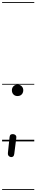

<svg xmlns="http://www.w3.org/2000/svg" viewBox="-25 -1349 347 1832"><path d="M81.5 150Q72.5 149 64.8 144.5Q57 140 53 131.2Q49 122.5 50.5 109.5L66.5 -42Q68.5 -59 77.5 -64.8Q86.5 -70.5 100.5 -69Q110 -68 117.2 -64Q124.5 -60 128.2 -52.8Q132 -45.5 130.5 -33.5L111 120Q109 137 100.8 143.8Q92.5 150.5 81.5 150ZM142 -432.5Q118 -432.5 103.2 -448Q88.5 -463.5 88.5 -487.5Q88.5 -510.5 103.2 -525.8Q118 -541 142 -541Q167 -541 182 -525.8Q197 -510.5 197 -487.5Q197 -471.5 190.2 -459Q183.5 -446.5 171.2 -439.5Q159 -432.5 142 -432.5ZM81.5 150Q72.5 149 64.8 144.5Q57 140 53 131.2Q49 122.5 50.5 109.5L66.5 -42Q68.5 -59 77.5 -64.8Q86.5 -70.5 100.5 -69Q110 -68 117.2 -64Q124.5 -60 128.2 -52.8Q132 -45.5 130.5 -33.5L111 120Q109 137 100.8 143.8Q92.5 150.5 81.5 150ZM142 -432.5Q118 -432.5 103.2 -448Q88.5 -463.5 88.5 -487.5Q88.5 -510.5 103.2 -525.8Q118 -541 142 -541Q167 -541 182 -525.8Q197 -510.5 197 -487.5Q197 -471.5 190.2 -459Q183.5 -446.5 171.2 -439.5Q159 -432.5 142 -432.5ZM-5 455H302V463H-5ZM-5 -16H302V0H-5ZM-5 -549H302V-541H-5ZM-5 -1329H302V-1321H-5Z"/></svg>

Font: Edu SA Dotted Guide
Style: Regular
Weight: 400
Designer: Tina and Corey Anderson, Eben Sorkin, Mirko Velimirovic
Foundry: Google for Education
Version: Version 2.000